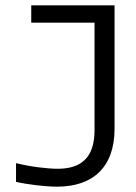

<svg xmlns="http://www.w3.org/2000/svg" viewBox="-20 -690 508 719"><path d="M196 -58C160 -58 97 -65 40 -79V-9C83 1 150 9 194 9C327 9 409 -63 409 -208V-670H97V-605H334V-202C334 -95 279 -58 196 -58Z"/></svg>

Font: LT Wave Alt Light
Style: Regular
Weight: 300
Designer: Daniel Lyons
Version: Version 2.5 (Glyphs App)